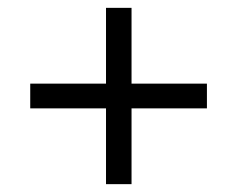

<svg xmlns="http://www.w3.org/2000/svg" viewBox="-20 -567 603 489"><path d="M57 -291V-354H250V-547H315V-354H507V-291H315V-98H250V-291Z"/></svg>

Font: oriya115
Style: Regular
Weight: 400
Designer: Amélie Bonet and Sol Matas
Foundry: Google LLC
Version: Version 2.003